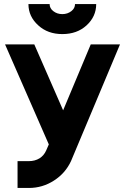

<svg xmlns="http://www.w3.org/2000/svg" viewBox="-20 -720 619 952"><path d="M5 -500 222 -4 209 26Q198 51 176 65Q153 79 123 79H67V212H123Q191 212 248 175Q276 157 297 133Q318 109 332 79L575 -500H430L293 -173L150 -500ZM121 -700Q121 -638 170 -594Q217 -551 289 -551Q362 -551 409 -594Q457 -638 457 -700H352Q352 -679 334 -665Q315 -650 289 -650Q263 -650 244 -665Q226 -679 226 -700Z"/></svg>

Font: Unageo
Style: Bold
Weight: 700
Designer: Richard Sepsi
Foundry: Richard Sepsi
Version: Version 2.000